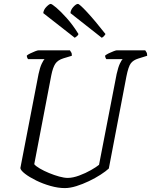

<svg xmlns="http://www.w3.org/2000/svg" viewBox="-20 -961 772 981"><path d="M311 0Q277 0 238 -11Q199 -22 164.5 -39Q130 -56 108 -73Q86 -90 84 -102L177 -583Q184 -616 193 -635Q202 -654 208 -659H123Q122 -661 119.5 -665.5Q117 -670 117 -677Q122 -682 134.5 -688Q147 -694 159.5 -699Q172 -704 178 -704H337Q339 -701 343.5 -694Q348 -687 347 -676L304 -663Q275 -654 262.5 -635Q250 -616 242 -576L155 -122Q163 -112 183.5 -100Q204 -88 230.5 -77Q257 -66 282.5 -59Q308 -52 326 -52Q352 -52 384.5 -64Q417 -76 445 -92Q473 -108 486 -119L576 -583Q584 -618 592.5 -636Q601 -654 607 -659H523Q522 -661 519.5 -665.5Q517 -670 517 -677Q524 -683 536.5 -689Q549 -695 561 -699.5Q573 -704 577 -704H722Q724 -700 728 -694.5Q732 -689 732 -676L687 -662Q661 -654 648.5 -637.5Q636 -621 626 -571L536 -100Q521 -86 494 -68.5Q467 -51 434.5 -35.5Q402 -20 370 -10Q338 0 311 0ZM362 -768 201 -894Q203 -912 217.5 -926.5Q232 -941 239 -941Q245 -941 267.5 -922Q290 -903 321 -868.5Q352 -834 381 -787Q379 -781 373 -776Q367 -771 362 -768ZM500 -768 340 -894Q341 -911 355 -926Q369 -941 378 -941Q386 -941 425 -899Q464 -857 519 -787Q518 -785 513 -778.5Q508 -772 500 -768Z"/></svg>

Font: Texturina Thin
Style: Italic
Weight: 100
Italic angle: -11°
Designer: Guillermo Torres Carreño
Foundry: Omnibus-Type
Version: Version 1.002; ttfautohint (v1.8.3)